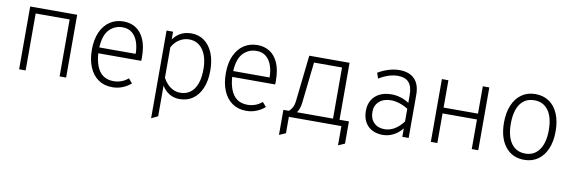

<svg xmlns="http://www.w3.org/2000/svg" viewBox="-52 -930 4585 1539"><g transform="rotate(10 2240.5 -160.0)"><path d="M96.5 0V-511H479V0H426V-463.5H149.5V0Z M856 12Q789 12 741.5 -21.2Q694 -54.5 668.8 -114.8Q643.5 -175 643.5 -256Q643.5 -341 670.8 -400.8Q698 -460.5 745.8 -491.8Q793.5 -523 856 -523Q911.5 -523 955.2 -495.8Q999 -468.5 1024.2 -411.2Q1049.5 -354 1049.5 -264Q1049.5 -258 1049.2 -251Q1049 -244 1048.5 -236.5H699Q703 -178 720.2 -133Q737.5 -88 771.2 -62.8Q805 -37.5 858.5 -37.5Q889 -37.5 919.2 -48Q949.5 -58.5 976 -81.5L1007 -45.5Q979.5 -20.5 940.2 -4.2Q901 12 856 12ZM699 -284H995Q995 -336 980.2 -379.5Q965.5 -423 934.8 -449.2Q904 -475.5 856 -475.5Q792 -475.5 748 -430Q704 -384.5 699 -284Z M1206.5 203V-511H1259.5V-447.5Q1313 -523 1407.5 -523Q1468.5 -523 1513.2 -490.2Q1558 -457.5 1582.8 -397.5Q1607.5 -337.5 1607.5 -256Q1607.5 -173 1582.5 -113Q1557.5 -53 1511.8 -20.5Q1466 12 1402.5 12Q1357 12 1320.5 -9.8Q1284 -31.5 1259.5 -72V177.5ZM1398.5 -39Q1472 -39 1511.8 -95.5Q1551.5 -152 1551.5 -256Q1551.5 -356 1510.2 -414.2Q1469 -472.5 1398.5 -472.5Q1355.5 -472.5 1318.5 -449Q1281.5 -425.5 1259.5 -384V-135.5Q1285 -89 1321 -64Q1357 -39 1398.5 -39Z M1946 12Q1879 12 1831.5 -21.2Q1784 -54.5 1758.8 -114.8Q1733.5 -175 1733.5 -256Q1733.5 -341 1760.8 -400.8Q1788 -460.5 1835.8 -491.8Q1883.5 -523 1946 -523Q2001.5 -523 2045.2 -495.8Q2089 -468.5 2114.2 -411.2Q2139.5 -354 2139.5 -264Q2139.5 -258 2139.2 -251Q2139 -244 2138.5 -236.5H1789Q1793 -178 1810.2 -133Q1827.5 -88 1861.2 -62.8Q1895 -37.5 1948.5 -37.5Q1979 -37.5 2009.2 -48Q2039.5 -58.5 2066 -81.5L2097 -45.5Q2069.5 -20.5 2030.2 -4.2Q1991 12 1946 12ZM1789 -284H2085Q2085 -336 2070.2 -379.5Q2055.5 -423 2024.8 -449.2Q1994 -475.5 1946 -475.5Q1882 -475.5 1838 -430Q1794 -384.5 1789 -284Z M2239 156.5V-47.5H2283Q2299 -59.5 2311 -81.5Q2323 -103.5 2326.5 -137.5L2368 -511H2696V-47.5H2772.5V133.5L2719.5 156.5V0H2292V133.5ZM2349 -47.5H2643V-463.5H2415L2378.5 -134.5Q2375 -101.5 2367 -81Q2359 -60.5 2349 -47.5Z M3059.5 12Q2980.5 12 2936 -32.8Q2891.5 -77.5 2891.5 -156Q2891.5 -206.5 2913.5 -243.2Q2935.5 -280 2976 -300.2Q3016.5 -320.5 3071.5 -320.5Q3109 -320.5 3145 -309.8Q3181 -299 3215.5 -276.5V-339.5Q3215.5 -409 3186.2 -442.2Q3157 -475.5 3095.5 -475.5Q3060 -475.5 3020.2 -462.5Q2980.5 -449.5 2943 -426L2927.5 -471Q2969 -496 3014 -509.5Q3059 -523 3101 -523Q3182 -523 3224.5 -479Q3267 -435 3267 -351.5V0H3215.5V-69Q3185.5 -30.5 3144 -9.2Q3102.5 12 3059.5 12ZM3063.5 -35.5Q3105 -35.5 3143.8 -58.2Q3182.5 -81 3215.5 -125V-228.5Q3183 -249.5 3146.5 -261.2Q3110 -273 3075.5 -273Q3016.5 -273 2980.5 -241Q2944.5 -209 2944.5 -155.5Q2944.5 -100.5 2977 -68Q3009.5 -35.5 3063.5 -35.5Z M3447.5 0V-511H3500.5V-288.5H3780.5V-511H3833.5V0H3780.5V-241H3500.5V0Z M4208 12Q4110.5 12 4054.2 -59.8Q3998 -131.5 3998 -255Q3998 -337 4023.8 -397.2Q4049.5 -457.5 4096.5 -490.2Q4143.5 -523 4208 -523Q4273 -523 4320 -490.8Q4367 -458.5 4392.5 -398.5Q4418 -338.5 4418 -256Q4418 -174 4392.2 -113.8Q4366.5 -53.5 4319.5 -20.8Q4272.5 12 4208 12ZM4208 -39Q4281 -39 4321.8 -96.2Q4362.5 -153.5 4362.5 -256Q4362.5 -359.5 4322 -416Q4281.5 -472.5 4208 -472.5Q4133.5 -472.5 4093.5 -416.2Q4053.5 -360 4053.5 -255Q4053.5 -152 4094 -95.5Q4134.5 -39 4208 -39Z"/></g></svg>

Font: Overpass ExtraLight
Style: Regular
Weight: 250
Designer: Delve Withrington, Dave Bailey, Thomas Jockin
Foundry: Delve Fonts LLC
Version: Version 4.000